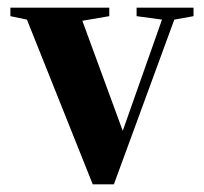

<svg xmlns="http://www.w3.org/2000/svg" viewBox="-20 -478 530 499"><path d="M335 -436 401 -427 299 -138 194 -424 264 -436V-458H7V-436L50 -427L221 1H276L433 -427L483 -436V-458H335Z"/></svg>

Font: Source Serif 4 Display
Style: Bold
Weight: 700
Designer: Frank Grießhammer
Foundry: Adobe Systems Incorporated
Version: Version 4.004;hotconv 1.0.117;makeotfexe 2.5.65602